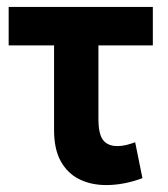

<svg xmlns="http://www.w3.org/2000/svg" viewBox="-20 -520 484 554"><path d="M286.5 14Q243 14 209 -2.8Q175 -19.5 155.5 -54.5Q136 -89.5 136 -144V-389H5V-500H421V-389H264V-177.5Q264 -133 277.5 -115.8Q291 -98.5 319 -98.5Q331 -98.5 343.8 -101.5Q356.5 -104.5 370 -109.5L391 -6Q364.5 4 338 9Q311.5 14 286.5 14Z"/></svg>

Font: Geologica EX Med
Style: Regular
Weight: 500
Designer: Sindre Bremnes, Frode Helland
Foundry: Monokrom Skriftforlag AS
Version: Version 1.010;gftools[0.9.28]